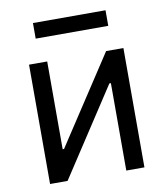

<svg xmlns="http://www.w3.org/2000/svg" viewBox="-82 -797 750 865"><g transform="rotate(-10 293.0 -364.0)"><path d="M508.8 0H425.8V-399.9H418.9L157.2 0H77.1V-545.9H160.2V-144.5H166.5L429.7 -545.9H508.8ZM459 -727.5V-656.2H127V-727.5Z"/></g></svg>

Font: GitLab Sans
Style: Regular
Weight: 400
Designer: Rasmus Andersson
Foundry: Modifications by GitLab B.V., manufactured by rsms
Version: Version 4.000;git-c8fb6b7